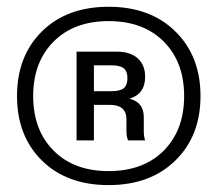

<svg xmlns="http://www.w3.org/2000/svg" viewBox="-20 -742 637 562"><path d="M493.4 -272.2Q419.9 -200.2 297.9 -200.2Q175.8 -200.2 102.8 -272Q29.8 -343.8 29.8 -460.9Q29.8 -578.1 102.8 -650.1Q175.8 -722.2 297.9 -722.2Q419.9 -722.2 493.4 -649.9Q566.9 -577.6 566.9 -460.9Q566.9 -344.2 493.4 -272.2ZM297.9 -241.2Q399.9 -241.2 459.5 -301.3Q519 -361.3 519 -460.9Q519 -560.1 459.5 -620.1Q399.9 -680.2 297.9 -680.2Q196.3 -680.2 136.7 -620.1Q77.1 -560.1 77.1 -460.9Q77.1 -361.3 136.7 -301.3Q196.3 -241.2 297.9 -241.2ZM404.8 -517.1Q404.8 -466.8 358.9 -453.1Q400.9 -442.9 400.9 -398.9V-356.9Q400.9 -342.8 404.8 -331.1H355Q350.1 -342.3 350.1 -356.9V-393.1Q350.1 -435.1 300.8 -435.1H254.9V-331.1H204.1V-590.8H321.8Q361.3 -590.8 383.1 -571.3Q404.8 -551.8 404.8 -517.1ZM353 -513.2Q353 -533.2 342.3 -542Q331.5 -550.8 306.2 -550.8H254.9V-475.1H306.2Q331.5 -475.1 342.3 -483.9Q353 -492.7 353 -513.2Z"/></svg>

Font: Creato Display Medium
Style: Regular
Weight: 500
Version: Version 1.000